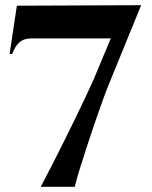

<svg xmlns="http://www.w3.org/2000/svg" viewBox="-20 -720 584 740"><path d="M17 -512H27Q38 -542 55 -557Q72 -572 102 -572H407L341 -414Q328 -385 308.5 -343.5Q289 -302 266 -255Q243 -208 219.5 -161Q196 -114 174.5 -72Q153 -30 137 0H268Q275 -29 288 -71Q301 -113 316.5 -160Q332 -207 348 -254Q364 -301 378.5 -340.5Q393 -380 404 -406L524 -700L45 -698Z"/></svg>

Font: Cinzel
Style: Bold
Weight: 700
Designer: Natanael Gama
Version: Version 2.000